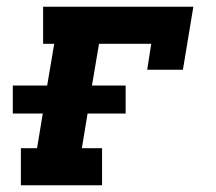

<svg xmlns="http://www.w3.org/2000/svg" viewBox="-20 -550 640 570"><path d="M42 0V-110H90L107 -213H18V-296H120L141 -420H108V-530H554L523 -343H417L429 -420H274L253 -296H353V-213H240L223 -110H283V0Z"/></svg>

Font: Iosevka Curly Slab XBdExObl
Style: Regular
Weight: 800
Width: 7
Italic angle: -9°
Monospace: yes
Designer: Belleve Invis
Foundry: Belleve Invis
Version: Version 11.1.0; ttfautohint (v1.8.3)